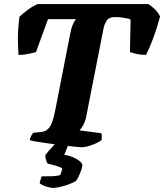

<svg xmlns="http://www.w3.org/2000/svg" viewBox="-20 -724 807 944"><path d="M382 0Q375 0 349 -2.5Q323 -5 289 -9.5Q255 -14 220.5 -18.5Q186 -23 160 -27.5Q134 -32 126 -35Q129 -49 134 -57.5Q139 -66 143 -71L182 -75Q201 -77 213.5 -87.5Q226 -98 235 -120.5Q244 -143 251 -179L325 -557Q330 -585 338 -603Q346 -621 353 -630H216L157 -468Q144 -464 120 -459Q96 -454 71 -454Q69 -481 68 -529Q67 -577 76 -642Q91 -657 118.5 -677Q146 -697 166 -704H709Q726 -694 743 -677Q760 -660 767 -642Q751 -583 732.5 -534Q714 -485 698 -454Q673 -454 651.5 -459Q630 -464 619 -468L622 -628Q616 -631 604.5 -633.5Q593 -636 578 -638Q563 -640 544 -640Q516 -640 505 -623.5Q494 -607 489 -584L404 -151Q399 -126 389 -108.5Q379 -91 371 -83L478 -69Q480 -64 480.5 -55Q481 -46 479 -35Q462 -22 431.5 -11Q401 0 382 0ZM241 200Q232 200 217 196Q202 192 190 186.5Q178 181 175 176Q178 164 180.5 155.5Q183 147 185 143Q217 143 237 142.5Q257 142 276 137Q278 132 281.5 122Q285 112 286 103Q275 97 251.5 90Q228 83 214 80Q210 74 206 62Q202 50 203 38Q217 20 237.5 -2Q258 -24 269 -37H326L296 37Q321 41 341 50Q361 59 373 69.5Q385 80 385 89Q385 96 379.5 112Q374 128 366.5 144Q359 160 352 167Q334 177 312 184.5Q290 192 270.5 196Q251 200 241 200Z"/></svg>

Font: Texturina Medium 12pt Black
Style: Italic
Weight: 900
Italic angle: -11°
Version: Version 1.002